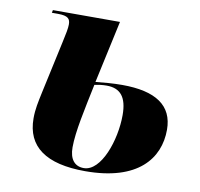

<svg xmlns="http://www.w3.org/2000/svg" viewBox="-66 -606 715 685"><g transform="rotate(10 291.5 -263.0)"><path d="M285 10C476 10 547 -82 547 -186C547 -274 484 -316 362 -316C329 -316 295 -313 266 -310L315 -536H72L70 -526H92C130 -526 137 -515 137 -495C137 -482 133 -461 126 -430L85 -241C77 -203 71 -177 71 -144C71 -41 143 10 285 10ZM278 0C245 0 226 -23 226 -66C226 -123 245 -207 264 -299C278 -302 292 -304 308 -304C358 -304 382 -275 382 -210C382 -119 341 0 278 0Z"/></g></svg>

Font: Noto Serif Display SemiCondensed ExtraBold
Style: Italic
Weight: 800
Width: 4
Italic angle: -12°
Designer: Monotype Design Team
Foundry: Monotype Imaging Inc.
Version: Version 2.009